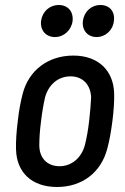

<svg xmlns="http://www.w3.org/2000/svg" viewBox="-20 -739 499 767"><path d="M200 -591C235 -591 265 -618 270 -655C274 -693 251 -719 215 -719C178 -719 149 -693 144 -655C140 -618 163 -591 200 -591ZM366 -591C401 -591 431 -618 435 -655C440 -693 418 -719 381 -719C345 -719 316 -693 311 -655C307 -618 330 -591 366 -591ZM208 8C308 8 383 -50 408 -143C417 -175 424 -216 429 -255C434 -293 437 -335 436 -367C433 -457 373 -517 273 -517C171 -517 95 -457 71 -366C63 -336 55 -294 51 -255C46 -217 43 -174 44 -143C46 -50 107 8 208 8ZM218 -75C168 -75 137 -108 137 -159C137 -185 139 -218 144 -255C148 -290 154 -324 160 -350C174 -401 212 -434 262 -434C310 -434 342 -401 344 -350C343 -324 340 -291 336 -255C332 -220 326 -186 319 -159C305 -108 266 -75 218 -75Z"/></svg>

Font: Barlow Semi Condensed Medium
Style: Italic
Weight: 500
Width: 4
Italic angle: -7°
Designer: Jeremy Tribby
Foundry: Tribby Type
Version: Version 1.422;hotconv 1.0.109;makeotfexe 2.5.65596